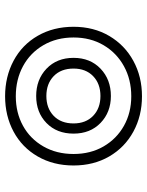

<svg xmlns="http://www.w3.org/2000/svg" viewBox="66 -622 564 735"><g transform="rotate(90 347.5 -254.0)"><path d="M82 -254Q82 -331 117 -390.5Q152 -450 212.5 -483Q273 -516 348 -516Q423 -516 483.5 -483Q544 -450 578.5 -390.5Q613 -331 613 -254Q613 -177 578.5 -117Q544 -57 483.5 -24.5Q423 8 348 8Q273 8 212 -24.5Q151 -57 116.5 -117Q82 -177 82 -254ZM569 -254Q569 -319 540 -369Q511 -419 461 -447Q411 -475 348 -475Q284 -475 233 -447Q182 -419 152.5 -369Q123 -319 123 -254Q123 -189 152.5 -138.5Q182 -88 233 -60.5Q284 -33 348 -33Q411 -33 461 -60.5Q511 -88 540 -138.5Q569 -189 569 -254ZM201 -254Q201 -318 242.5 -357.5Q284 -397 347 -397Q409 -397 450 -357.5Q491 -318 491 -254Q491 -190 450.5 -150.5Q410 -111 347 -111Q284 -111 242.5 -150.5Q201 -190 201 -254ZM452 -254Q452 -301 423 -329Q394 -357 347 -357Q300 -357 271 -329Q242 -301 242 -254Q242 -206 271 -178Q300 -150 347 -150Q394 -150 423 -178Q452 -206 452 -254Z"/></g></svg>

Font: Trirong ExtraLight
Style: Regular
Weight: 275
Designer: Katatrad Team
Foundry: CadsonDemak
Version: Version 1.001